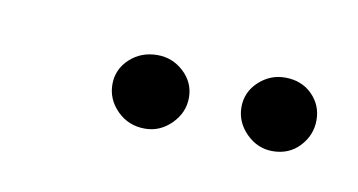

<svg xmlns="http://www.w3.org/2000/svg" viewBox="-26 -648 235 126"><g transform="rotate(10 91.5 -584.5)"><path d="M73 -560Q62 -560 54.5 -567.5Q47 -575 47 -585Q47 -595 54.5 -602Q62 -609 73 -609Q83 -609 90.5 -602Q98 -595 98 -585Q98 -575 90.5 -567.5Q83 -560 73 -560ZM158 -560Q148 -560 140.5 -567.5Q133 -575 133 -585Q133 -595 140.5 -602Q148 -609 158 -609Q169 -609 176 -602Q183 -595 183 -585Q183 -575 176 -567.5Q169 -560 158 -560Z"/></g></svg>

Font: Alumni Sans ExtraLight
Style: Italic
Weight: 250
Italic angle: -8°
Version: Version 1.016